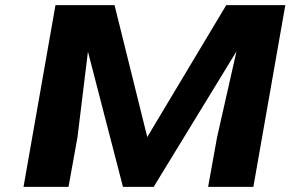

<svg xmlns="http://www.w3.org/2000/svg" viewBox="-20 -731 1136 751"><path d="M428 -711H197L72 0H248L283 -194L324 -529L461 0H581L905 -530L829 -194L794 0H971L1096 -711H865L556 -195Z"/></svg>

Font: Asimov
Style: XWidIt
Weight: 500
Designer: Google
Version: Version 2.000980; 2014